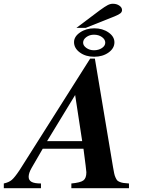

<svg xmlns="http://www.w3.org/2000/svg" viewBox="-87 -992 774 1012"><path d="M592.8 -24.9V0H289.1V-24.9Q336.9 -29.3 352.5 -41Q368.2 -52.7 368.2 -84Q368.2 -92.8 353 -208H138.2L79.1 -106Q64 -79.6 64 -60.1Q64 -42 79.3 -33.4Q94.7 -24.9 128.9 -24.9V0H-66.9V-24.9Q-40 -30.8 -24.7 -43.9Q-9.3 -57.1 16.1 -95.2L388.2 -683.1H413.1L508.8 -110.8Q512.7 -89.4 514.9 -78.1Q517.1 -66.9 522 -56.2Q526.9 -45.4 531 -41Q535.2 -36.6 544.9 -32.7Q554.7 -28.8 564.5 -27.6Q574.2 -26.4 592.8 -24.9ZM161.1 -248H346.2L309.1 -491.2ZM516.1 -769Q516.1 -737.3 485.1 -715.1Q454.1 -692.9 409.2 -692.9Q364.7 -692.9 334 -715.3Q303.2 -737.8 303.2 -770Q303.2 -799.3 335 -821Q366.7 -842.8 410.2 -842.8Q453.6 -842.8 484.9 -821Q516.1 -799.3 516.1 -769ZM408.2 -809.1Q385.3 -809.1 368.2 -796.6Q351.1 -784.2 351.1 -767.1Q351.1 -751.5 368.2 -739.3Q385.3 -727.1 408.2 -727.1Q432.6 -727.1 450.2 -738.8Q467.8 -750.5 467.8 -767.1Q467.8 -784.2 450.4 -796.6Q433.1 -809.1 408.2 -809.1ZM365.2 -845.2H315.9L438 -937Q466.8 -958 480.7 -965.1Q494.6 -972.2 507.8 -972.2Q527.8 -972.2 542 -962.4Q556.2 -952.6 556.2 -939Q556.2 -929.2 547.9 -922.1Q539.6 -915 517.1 -905.8Z"/></svg>

Font: Accordance
Style: Bold-Italic
Weight: 700
Italic angle: -11°
Version: Version 1.2 (build January 31, 2020) Miklal Software Solutio